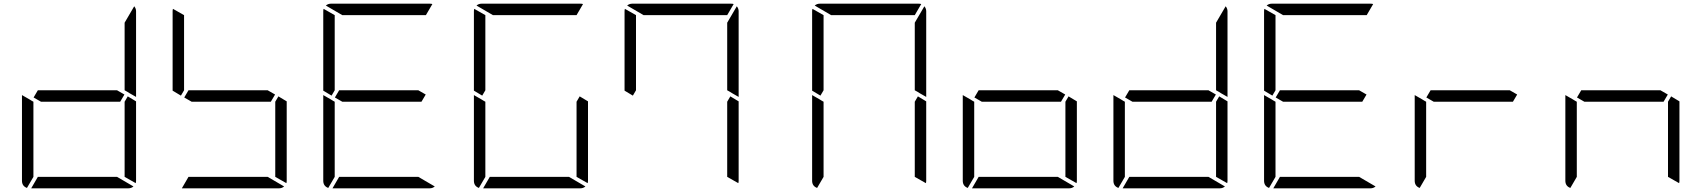

<svg xmlns="http://www.w3.org/2000/svg" viewBox="-20 -1020 9216 1040"><path d="M672 -498 717 -471V-41Q717 -32 715 -28L655 -62V-265V-469ZM717 -959V-500V-495L682 -515L671 -522L655 -531V-735V-897L707 -986Q717 -974 717 -959ZM631 -469H408H202L162 -492L185 -531H408H614L654 -508ZM614 -62 703 -10Q691 0 676 0H408H149L185 -62H408ZM126 -2Q99 -12 99 -41V-500V-505L139 -482L152 -474L161 -469V-265V-62Z M977 -735V-531L960 -502L915 -529V-959Q915 -968 917 -972L977 -938ZM1488 -498 1533 -471V-41Q1533 -32 1531 -28L1471 -62V-265V-469ZM1447 -469H1224H1018L978 -492L1001 -531H1224H1430L1470 -508ZM1430 -62 1519 -10Q1507 0 1492 0H1224H965L1001 -62H1224Z M1793 -735V-531L1776 -502L1731 -529V-959Q1731 -968 1733 -972L1793 -938ZM2263 -469H2040H1834L1794 -492L1817 -531H2040H2246L2286 -508ZM1834 -938 1745 -990Q1757 -1000 1772 -1000H2040H2308Q2318 -1000 2322 -998L2287 -938H2040ZM2246 -62 2335 -10Q2323 0 2308 0H2040H1781L1817 -62H2040ZM1758 -2Q1731 -12 1731 -41V-500V-505L1771 -482L1784 -474L1793 -469V-265V-62Z M2609 -735V-531L2592 -502L2547 -529V-959Q2547 -968 2549 -972L2609 -938ZM3120 -498 3165 -471V-41Q3165 -32 3163 -28L3103 -62V-265V-469ZM2650 -938 2561 -990Q2573 -1000 2588 -1000H2856H3124Q3134 -1000 3138 -998L3103 -938H2856ZM3062 -62 3151 -10Q3139 0 3124 0H2856H2597L2633 -62H2856ZM2574 -2Q2547 -12 2547 -41V-500V-505L2587 -482L2600 -474L2609 -469V-265V-62Z M3425 -735V-531L3408 -502L3363 -529V-959Q3363 -968 3365 -972L3425 -938ZM3936 -498 3981 -471V-41Q3981 -32 3979 -28L3919 -62V-265V-469ZM3981 -959V-500V-495L3946 -515L3935 -522L3919 -531V-735V-897L3971 -986Q3981 -974 3981 -959ZM3466 -938 3377 -990Q3389 -1000 3404 -1000H3672H3940Q3950 -1000 3954 -998L3919 -938H3672Z M4441 -735V-531L4424 -502L4379 -529V-959Q4379 -968 4381 -972L4441 -938ZM4952 -498 4997 -471V-41Q4997 -32 4995 -28L4935 -62V-265V-469ZM4997 -959V-500V-495L4962 -515L4951 -522L4935 -531V-735V-897L4987 -986Q4997 -974 4997 -959ZM4482 -938 4393 -990Q4405 -1000 4420 -1000H4688H4956Q4966 -1000 4970 -998L4935 -938H4688ZM4406 -2Q4379 -12 4379 -41V-500V-505L4419 -482L4432 -474L4441 -469V-265V-62Z M5768 -498 5813 -471V-41Q5813 -32 5811 -28L5751 -62V-265V-469ZM5727 -469H5504H5298L5258 -492L5281 -531H5504H5710L5750 -508ZM5710 -62 5799 -10Q5787 0 5772 0H5504H5245L5281 -62H5504ZM5222 -2Q5195 -12 5195 -41V-500V-505L5235 -482L5248 -474L5257 -469V-265V-62Z M6584 -498 6629 -471V-41Q6629 -32 6627 -28L6567 -62V-265V-469ZM6629 -959V-500V-495L6594 -515L6583 -522L6567 -531V-735V-897L6619 -986Q6629 -974 6629 -959ZM6543 -469H6320H6114L6074 -492L6097 -531H6320H6526L6566 -508ZM6526 -62 6615 -10Q6603 0 6588 0H6320H6061L6097 -62H6320ZM6038 -2Q6011 -12 6011 -41V-500V-505L6051 -482L6064 -474L6073 -469V-265V-62Z M6889 -735V-531L6872 -502L6827 -529V-959Q6827 -968 6829 -972L6889 -938ZM7359 -469H7136H6930L6890 -492L6913 -531H7136H7342L7382 -508ZM6930 -938 6841 -990Q6853 -1000 6868 -1000H7136H7404Q7414 -1000 7418 -998L7383 -938H7136ZM7342 -62 7431 -10Q7419 0 7404 0H7136H6877L6913 -62H7136ZM6854 -2Q6827 -12 6827 -41V-500V-505L6867 -482L6880 -474L6889 -469V-265V-62Z M8175 -469H7952H7746L7706 -492L7729 -531H7952H8158L8198 -508ZM7670 -2Q7643 -12 7643 -41V-500V-505L7683 -482L7696 -474L7705 -469V-265V-62Z M9032 -498 9077 -471V-41Q9077 -32 9075 -28L9015 -62V-265V-469ZM8991 -469H8768H8562L8522 -492L8545 -531H8768H8974L9014 -508ZM8486 -2Q8459 -12 8459 -41V-500V-505L8499 -482L8512 -474L8521 -469V-265V-62Z"/></svg>

Font: DSEG7 Modern
Style: Light
Weight: 300
Designer: Keshikan(Twitter:@keshinomi_88pro)
Version: Version 0.46